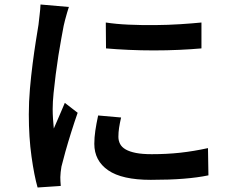

<svg xmlns="http://www.w3.org/2000/svg" viewBox="-20 -793 1040 853"><path d="M450 -693Q495 -686 551.5 -683.5Q608 -681 667.5 -681.5Q727 -682 781 -685.5Q835 -689 875 -693V-578Q831 -574 776 -571.5Q721 -569 663.5 -569Q606 -569 551 -571.5Q496 -574 451 -578ZM518 -271Q512 -245 509 -225Q506 -205 506 -185Q506 -168 513.5 -153.5Q521 -139 538.5 -129Q556 -119 584 -113.5Q612 -108 654 -108Q721 -108 780.5 -114.5Q840 -121 904 -135L906 -14Q858 -4 795.5 1Q733 6 650 6Q522 6 460.5 -36.5Q399 -79 399 -154Q399 -182 403.5 -212.5Q408 -243 416 -280ZM286 -762Q283 -753 278 -736.5Q273 -720 269 -704Q265 -688 263 -679Q259 -657 252.5 -622.5Q246 -588 239.5 -546.5Q233 -505 227.5 -462Q222 -419 218 -379Q214 -339 214 -308Q214 -287 215.5 -265Q217 -243 219 -222Q227 -240 235.5 -260Q244 -280 252.5 -299.5Q261 -319 268 -336L325 -292Q311 -252 296.5 -206Q282 -160 270.5 -119Q259 -78 253 -53Q251 -42 249.5 -28Q248 -14 248 -6Q248 1 248.5 12Q249 23 250 33L147 40Q132 -12 120 -97.5Q108 -183 108 -285Q108 -341 113 -398.5Q118 -456 125 -510Q132 -564 139 -608.5Q146 -653 151 -683Q153 -703 156 -727Q159 -751 160 -773Z"/></svg>

Font: Noto Sans KR SemiBold
Style: Regular
Weight: 600
Designer: Ryoko NISHIZUKA  (kana, bopomofo & ideographs); Paul D. Hunt (Latin, Greek & Cyrillic); Sandoll Communications , Soo-you
Foundry: Adobe
Version: Version 2.004-H2;hotconv 1.0.118;makeotfexe 2.5.65603